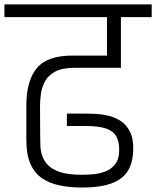

<svg xmlns="http://www.w3.org/2000/svg" viewBox="-56 -860 705 867"><path d="M314 -13.2Q259.2 -13.2 213.2 -22.8Q167.3 -32.3 133.8 -55.2Q100.2 -78.2 81.6 -119.9Q63 -161.7 63 -226V-384Q63 -494 109.5 -551.5Q156 -609 271 -609H427V-782.5H-36V-840.2H629V-782.5H490V-553.8H280.5Q226.2 -553.8 194.4 -537.2Q162.7 -520.5 147.7 -493.4Q132.7 -466.3 128.6 -435.2Q124.5 -404 124.7 -376L125.5 -244Q125.7 -225.3 126.4 -202Q127.2 -178.7 134.9 -155.7Q142.7 -132.7 161.9 -113.3Q181.2 -94 217.1 -82.4Q253 -70.8 312 -70.8Q332 -70.8 361 -72.8Q390 -74.7 417.8 -84.9Q445.7 -95.2 464.1 -118.6Q482.5 -142 482.3 -184Q482.3 -221.2 468.8 -244.8Q455.3 -268.5 422.3 -279.8Q389.3 -291 329.2 -291H246V-347Q267 -347 277.8 -347Q288.7 -347 300.7 -347Q312.7 -347 334.7 -347Q351.3 -347 378 -345.7Q404.7 -344.3 434.2 -337.3Q463.8 -330.3 489.8 -313.1Q515.7 -295.8 531.3 -264.5Q547 -233.2 545.5 -183Q544.7 -142.2 532.5 -110.6Q520.3 -79 493.8 -57.3Q467.3 -35.7 423.3 -24.4Q379.3 -13.2 314 -13.2Z"/></svg>

Font: Matangi Light
Style: Regular
Weight: 300
Designer: Prashant Pant
Foundry: The Graphic Ant
Version: Version 3.002